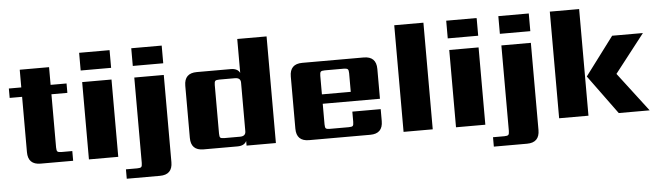

<svg xmlns="http://www.w3.org/2000/svg" viewBox="-49 -864 4113 1200"><g transform="rotate(-5 2007.0 -264.0)"><path d="M380 -426H280V-92Q280 -72 286 -66.5Q292 -61 311 -61H379V0H175Q96 0 96 -79V-426H18V-485H96V-596H280V-485H380Z M662 0H478V-485H662ZM475 -558V-669H666V-558Z M805 51V-485H990V62Q990 141 911 141H703V82H774Q794 82 799.5 76Q805 70 805 51ZM802 -558V-669H993V-558Z M1333 -59H1431Q1467 -59 1467 -90V-395Q1467 -426 1431 -426H1333Q1313 -426 1307.5 -420Q1302 -414 1302 -395V-90Q1302 -70 1307.5 -64.5Q1313 -59 1333 -59ZM1467 -669H1651V0H1467V-29Q1453 0 1410 0H1197Q1118 0 1118 -79V-406Q1118 -485 1197 -485H1410Q1453 -485 1467 -456Z M1964 -278H2145V-395Q2145 -414 2139 -420Q2133 -426 2114 -426H1995Q1975 -426 1969.5 -420Q1964 -414 1964 -395ZM1859 -485H2244Q2323 -485 2323 -406V-219H1964V-90Q1964 -70 1969.5 -64.5Q1975 -59 1995 -59H2113Q2133 -59 2138.5 -64.5Q2144 -70 2144 -90V-154H2322V-79Q2322 0 2243 0H1859Q1780 0 1780 -79V-406Q1780 -485 1859 -485Z M2635 0H2452V-669H2635Z M2965 0H2781V-485H2965ZM2778 -558V-669H2969V-558Z M3108 51V-485H3293V62Q3293 141 3214 141H3006V82H3077Q3097 82 3102.5 76Q3108 70 3108 51ZM3105 -558V-669H3296V-558Z M3428 0V-669H3612V0ZM3996 -485 3809 -245 3996 0H3802L3623 -245L3803 -485Z"/></g></svg>

Font: Sarpanch ExtraBold
Style: Regular
Weight: 800
Designer: Manushi Parikh (Devanagari and Latin), Jyotish Sonowal (Devanagari)
Foundry: Indian Type Foundry
Version: Version 2.004;PS 1.0;hotconv 1.0.78;makeotf.lib2.5.61930; tt